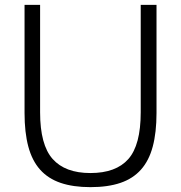

<svg xmlns="http://www.w3.org/2000/svg" viewBox="-20 -760 745 790"><path d="M352 10Q281 10 229.5 -7.5Q178 -25 145 -62Q112 -99 96.5 -157Q81 -215 81 -295V-740H145V-298Q145 -164 196.5 -106Q248 -48 352 -48Q457 -48 508 -105.5Q559 -163 559 -298V-740H624V-295Q624 -215 608.5 -157Q593 -99 560 -62Q527 -25 475.5 -7.5Q424 10 352 10Z"/></svg>

Font: Encode Sans Narrow
Style: Light
Weight: 300
Designer: Pablo Impallari, Andres Torresi
Foundry: Pablo Impallari, Andres Torresi
Version: Version 1.000; ttfautohint (v1.00) -l 8 -r 50 -G 200 -x 14 -